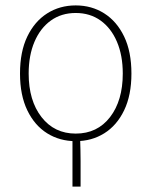

<svg xmlns="http://www.w3.org/2000/svg" viewBox="-20 -510 560 710"><path d="M260 12Q201 12 154.5 -17Q108 -46 81 -102Q54 -158 54 -238Q54 -319 81 -375Q108 -431 154.5 -460.5Q201 -490 260 -490Q319 -490 365.5 -460.5Q412 -431 439 -375Q466 -319 466 -238Q466 -158 439 -102Q412 -46 365.5 -17Q319 12 260 12ZM260 -16Q340 -16 387 -77Q434 -138 434 -238Q434 -305 412.5 -355.5Q391 -406 352 -434Q313 -462 260 -462Q207 -462 168 -434Q129 -406 107.5 -355.5Q86 -305 86 -238Q86 -138 133.5 -77Q181 -16 260 -16ZM248 180V-7L276 -8Q277 23 277.5 45Q278 67 278 85.5Q278 104 278 126Q278 148 278 180Z"/></svg>

Font: Source Sans 3 Variable
Style: Regular
Weight: 200
Designer: Paul D. Hunt
Foundry: Adobe Systems Incorporated
Version: Version 3.026